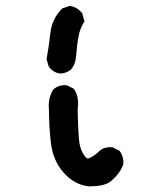

<svg xmlns="http://www.w3.org/2000/svg" viewBox="-20 -623 540 653"><path d="M280.8 10.7Q231.4 4.4 195.8 -36.6Q160.6 -76.7 153.3 -135.7Q146.5 -191.4 146.5 -250.5Q142.6 -286.6 159.7 -316.4L160.2 -317.9L161.6 -318.8Q180.2 -335.4 206.1 -333H208L209.5 -332L229 -322.3L231.4 -320.8L232.9 -318.4Q241.7 -304.7 244.4 -287.6Q247.1 -270.5 244.1 -252.4Q246.1 -161.6 250 -137.2Q253.4 -113.8 266.6 -94.2Q272 -85.9 276.6 -84.5Q281.2 -83 288.1 -87.4Q307.6 -97.7 317.9 -109.4H318.4L318.8 -109.9Q335.4 -124.5 361.3 -122.1H363.3L364.7 -121.1L384.3 -111.3L386.2 -110.4L387.7 -108.4Q394.5 -99.1 397.5 -87.9Q400.4 -76.7 399.4 -64.5V-62.5L398.4 -61L388.7 -41.5L388.2 -41L387.7 -40.5Q373.5 -19.5 354.5 -4.9Q334.5 10.7 282.2 10.7H281.7ZM219.2 -384.8Q211.9 -379.4 203.9 -376.5Q195.8 -373.5 187 -373H186.5H186Q163.1 -374.5 146.5 -395.5L145.5 -397L145 -398.9L139.2 -419.4L138.2 -421.4L138.7 -423.8Q146.5 -466.3 151.4 -510.3Q153.8 -534.2 163.6 -554.9Q173.3 -575.7 190.4 -592.8L191.9 -594.2L194.3 -595.2L214.8 -602.1L216.8 -602.5H218.8Q230 -601.1 240 -595.2Q250 -589.4 258.3 -579.6L259.8 -577.6L260.3 -575.7L266.1 -554.2L267.6 -550.3L265.1 -546.9Q252.4 -525.9 247.6 -501.5Q242.2 -476.1 238.3 -427.7Q235.8 -403.3 221.2 -386.2L220.2 -385.3Z"/></svg>

Font: NaikaiFont
Style: Bold
Weight: 700
Version: Version 1.89